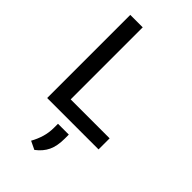

<svg xmlns="http://www.w3.org/2000/svg" viewBox="-278 -750 1091 1091"><g transform="rotate(45 267.5 -204.0)"><path d="M79 0V-668H179V-89H492V0ZM236 260 186 236Q205 202 215.5 166.5Q226 131 226 92V60H313V92Q313 152 294.5 191Q276 230 236 260Z"/></g></svg>

Font: Gantari Medium
Style: Regular
Weight: 500
Designer: Anugrah Pasau
Foundry: Lafontype
Version: Version 1.000; ttfautohint (v1.8.4.7-5d5b)